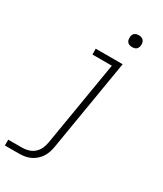

<svg xmlns="http://www.w3.org/2000/svg" viewBox="-252 -793 928 1092"><g transform="rotate(30 212.5 -247.0)"><path d="M-25 215V177H67Q87 177 108.5 170.5Q130 164 146 149Q162 134 170.5 114.5Q179 95 182 75L275 -482H148L147 -520H324L224 81Q221 99 215 117Q209 135 198.5 151Q188 167 173 180Q158 193 140.5 201Q123 209 104.5 212Q86 215 68 215ZM322 -631Q312 -631 303.5 -634Q295 -637 289.5 -644Q284 -651 283 -660.5Q282 -670 283 -680Q284 -686 287 -692Q290 -698 296 -702Q302 -706 308.5 -707.5Q315 -709 321 -709Q331 -709 339.5 -706Q348 -703 353.5 -696Q359 -689 360.5 -679.5Q362 -670 360 -660Q359 -654 356 -648Q353 -642 347.5 -638Q342 -634 335 -632.5Q328 -631 322 -631Z"/></g></svg>

Font: Iosevka Etoile Extralight
Style: Italic
Weight: 200
Italic angle: -9°
Designer: Belleve Invis
Foundry: Belleve Invis
Version: Version 22.1.2; ttfautohint (v1.8.4)